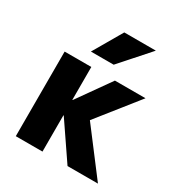

<svg xmlns="http://www.w3.org/2000/svg" viewBox="-178 -895 964 1022"><g transform="rotate(30 303.5 -383.5)"><path d="M232 -318 375 -520H563L365 -271L571 0H384L232 -223H230V0H66V-520H230V-318ZM290 -767H484L327 -590H187Z"/></g></svg>

Font: Mplus 1p ExtraBold
Style: Regular
Weight: 800
Version: Version 1.061